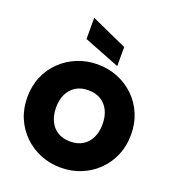

<svg xmlns="http://www.w3.org/2000/svg" viewBox="-173 -1121 1132 1258"><g transform="rotate(20 393.5 -492.0)"><path d="M394 7Q319 7 253.5 -19.5Q188 -46 138 -94.5Q88 -143 60 -208.5Q32 -274 32 -353Q32 -432 60 -497.5Q88 -563 138 -611Q188 -659 253.5 -685.5Q319 -712 394 -712Q469 -712 534.5 -685.5Q600 -659 649.5 -611Q699 -563 727 -497.5Q755 -432 755 -353Q755 -274 727 -208.5Q699 -143 649.5 -94.5Q600 -46 534.5 -19.5Q469 7 394 7ZM394 -175Q445 -175 481 -197Q517 -219 536.5 -259.5Q556 -300 556 -353Q556 -408 536.5 -448Q517 -488 481 -510Q445 -532 394 -532Q343 -532 307 -510Q271 -488 251.5 -448Q232 -408 232 -353Q232 -300 251.5 -259.5Q271 -219 307 -197Q343 -175 394 -175ZM266 -991 516 -878V-745L266 -843Z"/></g></svg>

Font: Parkinsans ExtraBold
Style: Regular
Weight: 800
Designer: Red Stone, Indian Type Foundry
Foundry: Indian Type Foundry
Version: Version 1.000